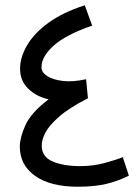

<svg xmlns="http://www.w3.org/2000/svg" viewBox="-20 -702 518 727"><path d="M445 -107 468 -37Q426 -16 382 -5.5Q338 5 274 5Q171 5 113 -36Q55 -77 55 -147Q55 -181 76.5 -228.5Q98 -276 164 -326Q118 -336 87 -366Q56 -396 56 -442Q56 -484 82 -529.5Q108 -575 162.5 -615Q217 -655 301 -682L329 -605Q230 -571 183.5 -529.5Q137 -488 137 -447Q137 -428 158.5 -414Q180 -400 218 -395.5Q256 -391 306 -402L313 -330Q241 -293 203.5 -260Q166 -227 152 -200Q138 -173 138 -151Q138 -108 179.5 -90.5Q221 -73 283 -73Q333 -73 377 -85Q421 -97 445 -107Z"/></svg>

Font: Go Noto Current
Style: Regular
Weight: 400
Designer: Monotype Design Team
Foundry: Monotype Imaging Inc.
Version: Version 2.007; ttfautohint (v1.8) -l 8 -r 50 -G 200 -x 14 -D